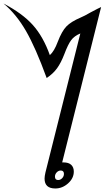

<svg xmlns="http://www.w3.org/2000/svg" viewBox="-167 -1064 594 1090"><path d="M252 -90Q252 -52 219.5 -23Q187 6 147 6Q86 6 86 -50Q86 -63 91 -85L289 -874Q255 -860 237 -836Q219 -812 198 -756Q179 -707 157 -676.5Q135 -646 98 -621Q35 -794 -20 -889Q-75 -984 -147 -1044Q-40 -988 19 -922.5Q78 -857 116 -751Q141 -773 161 -827Q184 -887 210 -914Q236 -941 290 -964Q312 -973 348 -994Q393 -1018 407 -1024L186 -142H193Q223 -142 237.5 -128Q252 -114 252 -90ZM196 -77Q196 -86 191.5 -91Q187 -96 178 -96Q165 -96 155 -85.5Q145 -75 145 -61Q145 -52 149.5 -47Q154 -42 163 -42Q176 -42 186 -52.5Q196 -63 196 -77Z"/></svg>

Font: Srisakdi
Style: Bold
Weight: 700
Designer: Cadson Demak Co.,Ltd.
Foundry: Cadson Demak Co.,Ltd.
Version: Version 1.000